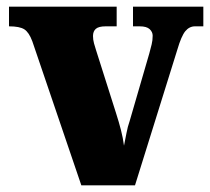

<svg xmlns="http://www.w3.org/2000/svg" viewBox="-20 -556 630 576"><path d="M77 -432Q67 -459 53 -468Q39 -477 7 -477V-536H330V-477H297Q276 -477 267.5 -469.5Q259 -462 259 -448Q259 -437 262 -426Q265 -415 268 -406L328 -217Q337 -189 343 -165.5Q349 -142 352 -119Q356 -138 359.5 -157Q363 -176 369 -193L428 -396Q432 -411 435 -423Q438 -435 438 -449Q438 -460 429 -468.5Q420 -477 399 -477H379V-536H590V-477H565Q548 -477 536 -462.5Q524 -448 512 -407L385 0H224Z"/></svg>

Font: Noto Serif Thai SemiCondensed Black
Style: Regular
Weight: 900
Width: 4
Designer: Monotype Design Team
Foundry: Monotype Imaging Inc.
Version: Version 2.002; ttfautohint (v1.8.4.7-5d5b)